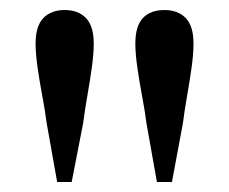

<svg xmlns="http://www.w3.org/2000/svg" viewBox="-20 -834 457 383"><path d="M109 -814Q136 -814 151.5 -798Q167 -782 167 -747Q167 -726 163 -698Q159 -670 154 -641.5Q149 -613 146 -589L123 -471H94L73 -589Q70 -613 64.5 -642Q59 -671 55 -699Q51 -727 51 -747Q51 -782 66.5 -798Q82 -814 109 -814ZM308 -814Q335 -814 350.5 -798Q366 -782 366 -747Q366 -726 362 -698Q358 -670 353 -641.5Q348 -613 345 -589L323 -471H293L272 -589Q269 -613 263.5 -642Q258 -671 254 -699Q250 -727 250 -747Q250 -782 265 -798Q280 -814 308 -814Z"/></svg>

Font: Noto Serif KR ExtraLight SemiBold
Style: Regular
Weight: 600
Version: Version 2.002-H1;hotconv 1.1.0;makeotfexe 2.6.0